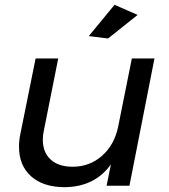

<svg xmlns="http://www.w3.org/2000/svg" viewBox="-20 -772 701 798"><path d="M59 -162Q59 -189 65 -217L128 -529H222L162 -228Q158 -211 158 -191Q158 -139 190.5 -109Q223 -79 282 -79Q352 -79 403.5 -124Q455 -169 471 -245L528 -529H622L518 0H423L441 -89Q375 4 250 6Q160 6 109.5 -39Q59 -84 59 -162ZM456 -752 552 -710 429 -612 349 -622Z"/></svg>

Font: Gontserrat
Style: Italic
Weight: 400
Italic angle: -11.3°
Designer: Julieta Ulanovsky
Foundry: Julieta Ulanovsky
Version: Version 6.001